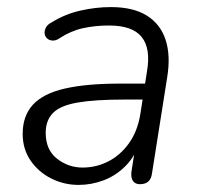

<svg xmlns="http://www.w3.org/2000/svg" viewBox="-20 -514 562 542"><path d="M202 8Q161 8 125 -10Q89 -28 66.5 -60.5Q44 -93 44 -136Q44 -187 73 -218.5Q102 -250 163 -264Q224 -278 319 -278H400L393 -233H333Q248 -233 199 -224.5Q150 -216 129.5 -195Q109 -174 109 -139Q109 -91 141 -66Q173 -41 213 -41Q252 -41 286 -58.5Q320 -76 344 -109.5Q368 -143 376 -191L395 -313Q406 -377 380 -409.5Q354 -442 288 -442Q249 -442 214.5 -434.5Q180 -427 148 -406Q138 -399 128.5 -399.5Q119 -400 113 -405.5Q107 -411 106 -419Q105 -427 109.5 -436Q114 -445 126 -451Q163 -474 206.5 -484Q250 -494 293 -494Q356 -494 394.5 -470Q433 -446 447.5 -401.5Q462 -357 452 -296L409 -24Q407 -9 398.5 -1.5Q390 6 375 6Q362 6 355.5 -3Q349 -12 351 -29L365 -118L374 -113Q361 -72 334 -45Q307 -18 272.5 -5Q238 8 202 8Z"/></svg>

Font: Nunito ExtraLight Light
Style: Italic
Weight: 300
Italic angle: -9°
Version: Version 3.602